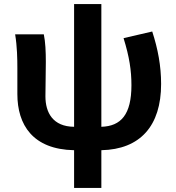

<svg xmlns="http://www.w3.org/2000/svg" viewBox="-20 -730 873 951"><path d="M592 -541C621 -448 631 -380 631 -308C631 -162 579 -105 482 -102V-710H347V-102C242 -103 205 -172 205 -253C205 -294 207 -374 207 -423C207 -475 205 -521 197 -560H55C65 -499 66 -437 66 -393V-264C66 -112 142 10 347 14V201H482V14C674 10 778 -106 778 -314C778 -404 762 -488 734 -574Z"/></svg>

Font: Source Han Sans SC Bold
Style: Regular
Weight: 700
Designer: Ryoko NISHIZUKA (kana & ideographs); Paul D. Hunt (Latin, Greek & Cyrillic); Wenlong ZHANG (bopomofo); Sandoll Communica
Foundry: Adobe Systems Incorporated
Version: Version 1.001;PS 1.001;hotconv 1.0.78;makeotf.lib2.5.61930